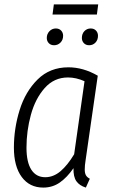

<svg xmlns="http://www.w3.org/2000/svg" viewBox="-20 -839 512 870"><path d="M423 -496 368 -114Q364 -90 364 -71Q364 -55 369 -45.5Q374 -36 387 -29L369 11Q340 2 326 -18Q312 -38 313 -77Q284 -35 251 -12Q218 11 176 11Q114 11 78.5 -37Q43 -85 43 -170Q43 -257 69 -340.5Q95 -424 150.5 -479Q206 -534 290 -534Q357 -534 423 -496ZM100 -170Q100 -104 122 -70Q144 -36 185 -36Q222 -36 254 -63Q286 -90 316 -140L363 -471Q325 -488 288 -488Q225 -488 182.5 -440Q140 -392 120 -319Q100 -246 100 -170ZM192 -667Q192 -685 204 -697.5Q216 -710 233 -710Q248 -710 257 -700.5Q266 -691 266 -677Q266 -658 254 -646Q242 -634 225 -634Q210 -634 201 -643.5Q192 -653 192 -667ZM351 -667Q351 -686 362.5 -698Q374 -710 391 -710Q406 -710 415 -700.5Q424 -691 424 -677Q424 -658 412.5 -646Q401 -634 384 -634Q369 -634 360 -643.5Q351 -653 351 -667ZM419 -773H218L224 -819H425Z"/></svg>

Font: Fira Sans Extra Condensed Light
Style: Italic
Weight: 300
Width: 3
Italic angle: -8°
Designer: Carrois Corporate & Edenspiekermann AG
Foundry: Carrois Corporate GbR & Edenspiekermann AG
Version: Version 4.203